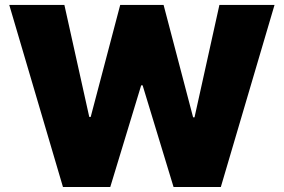

<svg xmlns="http://www.w3.org/2000/svg" viewBox="-20 -747 1134 767"><path d="M231.5 0 17 -727.3H237.2L336.6 -279.8H342.3L460.2 -727.3H633.5L751.4 -278.4H757.1L856.5 -727.3H1076.7L862.2 0H673.3L549.7 -406.2H544L420.5 0Z"/></svg>

Font: Karasuma Gothic
Style: Black
Weight: 900
Designer: Rasmus Andersson / Ryoko Nishizuka
Foundry: Genbu
Version: Version 1.00